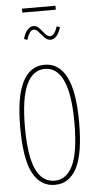

<svg xmlns="http://www.w3.org/2000/svg" viewBox="-62 -969 499 1016"><g transform="rotate(-5 187.5 -461.0)"><path d="M188 11Q111 11 71 -64.5Q31 -140 31 -308Q31 -471 71 -549Q111 -627 188 -627Q264 -627 304 -549Q344 -471 344 -308Q344 -140 304 -64.5Q264 11 188 11ZM188 -11Q252 -11 285.5 -82Q319 -153 319 -308Q319 -458 285.5 -531.5Q252 -605 188 -605Q123 -605 89.5 -531.5Q56 -458 56 -308Q56 -153 89.5 -82Q123 -11 188 -11ZM270 -824 287 -818Q278 -789 264 -772.5Q250 -756 232 -756Q214 -756 199.5 -771.5Q185 -787 172.5 -802Q160 -817 147 -817Q134 -817 124.5 -802Q115 -787 109 -766L92 -772Q99 -800 114 -818Q129 -836 147 -836Q165 -836 178.5 -821Q192 -806 204.5 -790.5Q217 -775 231 -775Q244 -775 253.5 -788.5Q263 -802 270 -824ZM95 -912V-933H273V-912Z"/></g></svg>

Font: Inconsolata Condensed ExtraLight
Style: Regular
Weight: 200
Width: 3
Monospace: yes
Designer: Raph Levien, Cyreal, Brenton Simpson
Foundry: Raph Levien, Cyreal, Google
Version: Version 3.100; ttfautohint (v1.8.4.7-5d5b)